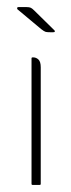

<svg xmlns="http://www.w3.org/2000/svg" viewBox="-20 -522 201 542"><path d="M96 -440 29 -496Q28 -498 28.5 -500Q29 -502 32 -502H55Q63 -502 67 -500Q71 -498 76 -493L134 -436Q137 -431 130 -431H121Q113 -431 109 -432Q105 -433 96 -440ZM69 -3V-357Q69 -360 72 -360H74Q82 -360 88.5 -354Q95 -348 95 -332V-3Q95 0 92 0H72Q69 0 69 -3Z"/></svg>

Font: Zain ExtraLight
Style: Regular
Weight: 200
Designer: Zain,Boutros
Foundry: Mobile Telecommunications Company (Zain), 2024
Version: Version 1.51; ttfautohint (v1.8.4)